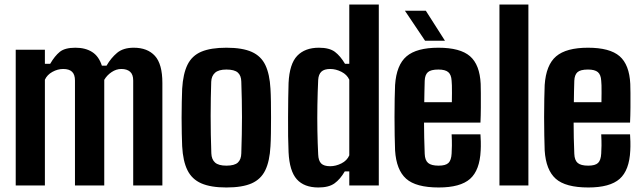

<svg xmlns="http://www.w3.org/2000/svg" viewBox="-20 -820 2841 849"><path d="M49.5 0V-600H178.5V-538H202Q222 -572.5 244.5 -590.8Q267 -609 313.5 -609Q357.5 -609 387.2 -590.2Q417 -571.5 430.5 -529.5H451Q471 -564 498 -586.5Q525 -609 571.5 -609Q632 -609 665 -573Q698 -537 698 -453V0H569V-464Q569 -491 555 -503Q541 -515 516.5 -515Q494 -515 473.5 -501.2Q453 -487.5 441 -467V0H311.5V-464Q311.5 -490.5 298.5 -502.8Q285.5 -515 259.5 -515Q235 -515 211.8 -502.2Q188.5 -489.5 178.5 -467.5V0Z M981 9Q912 9 870.2 -9.2Q828.5 -27.5 808.8 -67.5Q789 -107.5 785.5 -173.5Q784.5 -196 783.8 -229Q783 -262 783 -298.8Q783 -335.5 783.8 -369.5Q784.5 -403.5 785.5 -427.5Q789.5 -494 809.2 -534Q829 -574 870.5 -591.5Q912 -609 981 -609Q1052 -609 1093.2 -590.5Q1134.5 -572 1153.5 -532Q1172.5 -492 1176 -427.5Q1177.5 -403.5 1178 -370.2Q1178.5 -337 1178.5 -300.8Q1178.5 -264.5 1178 -231Q1177.5 -197.5 1176 -173.5Q1172.5 -107.5 1153.2 -67.5Q1134 -27.5 1092.8 -9.2Q1051.5 9 981 9ZM981 -87.5Q1017 -87.5 1031.8 -101.2Q1046.5 -115 1047 -142Q1048.5 -186.5 1049.2 -225.8Q1050 -265 1050 -302.5Q1050 -340 1049.2 -378.5Q1048.5 -417 1047 -459Q1046.5 -486 1031.5 -499.2Q1016.5 -512.5 981 -512.5Q946.5 -512.5 930.8 -498.2Q915 -484 914 -458.5Q913 -424.5 912.2 -386.5Q911.5 -348.5 911.5 -307.8Q911.5 -267 912.2 -225.2Q913 -183.5 914.5 -142Q915.5 -115 931 -101.2Q946.5 -87.5 981 -87.5Z M1388 9Q1325 9 1292.5 -27.2Q1260 -63.5 1256 -147Q1254.5 -177 1254 -217.8Q1253.5 -258.5 1253.8 -302Q1254 -345.5 1254.5 -385.2Q1255 -425 1256 -453Q1260 -537.5 1294.2 -573.2Q1328.5 -609 1390 -609Q1436.5 -609 1460.8 -590.8Q1485 -572.5 1505.5 -538H1524.5V-800H1655V0H1524.5V-62H1504.5Q1484.5 -27.5 1459.2 -9.2Q1434 9 1388 9ZM1440 -85Q1465 -85 1489.8 -97.5Q1514.5 -110 1524.5 -133V-467.5Q1514.5 -490 1489.8 -502.5Q1465 -515 1440.5 -515Q1413.5 -515 1401 -503Q1388.5 -491 1387 -467Q1384.5 -413.5 1383.5 -355.5Q1382.5 -297.5 1383.5 -241.5Q1384.5 -185.5 1387 -137Q1388 -109.5 1400.2 -97.2Q1412.5 -85 1440 -85Z M1920 9Q1819 9 1775.8 -29.8Q1732.5 -68.5 1727 -154.5Q1726 -181.5 1725.2 -220.8Q1724.5 -260 1724.5 -302.5Q1724.5 -345 1725.2 -382.8Q1726 -420.5 1727 -444Q1733 -533 1777.8 -571Q1822.5 -609 1918.5 -609Q2015 -609 2058.2 -571.5Q2101.5 -534 2105.5 -449Q2106 -437 2106.2 -408.2Q2106.5 -379.5 2106.2 -344Q2106 -308.5 2104.5 -278H1855Q1855 -245 1855.8 -211Q1856.5 -177 1858 -140Q1859 -111.5 1873 -99.5Q1887 -87.5 1919.5 -87.5Q1950.5 -87.5 1963 -99.5Q1975.5 -111.5 1977 -141Q1978 -155.5 1978.2 -176.5Q1978.5 -197.5 1977 -226H2104.5Q2105.5 -216.5 2106 -193.8Q2106.5 -171 2105.5 -154.5Q2101.5 -67 2058.5 -29Q2015.5 9 1920 9ZM1856 -368H1978Q1978.5 -388.5 1978.5 -408Q1978.5 -427.5 1978.2 -442.2Q1978 -457 1977 -463Q1975.5 -490 1962 -501.2Q1948.5 -512.5 1918.5 -512.5Q1885 -512.5 1872 -500.8Q1859 -489 1858 -463Q1857.5 -438.5 1856.8 -414.8Q1856 -391 1856 -368ZM1859.5 -640 1770.5 -772.5H1863L1947.5 -640Z M2188.5 0V-800H2316.5V0Z M2581.5 9Q2480.5 9 2437.2 -29.8Q2394 -68.5 2388.5 -154.5Q2387.5 -181.5 2386.8 -220.8Q2386 -260 2386 -302.5Q2386 -345 2386.8 -382.8Q2387.5 -420.5 2388.5 -444Q2394.5 -533 2439.2 -571Q2484 -609 2580 -609Q2676.5 -609 2719.8 -571.5Q2763 -534 2767 -449Q2767.5 -437 2767.8 -408.2Q2768 -379.5 2767.8 -344Q2767.5 -308.5 2766 -278H2516.5Q2516.5 -245 2517.2 -211Q2518 -177 2519.5 -140Q2520.5 -111.5 2534.5 -99.5Q2548.5 -87.5 2581 -87.5Q2612 -87.5 2624.5 -99.5Q2637 -111.5 2638.5 -141Q2639.5 -155.5 2639.8 -176.5Q2640 -197.5 2638.5 -226H2766Q2767 -216.5 2767.5 -193.8Q2768 -171 2767 -154.5Q2763 -67 2720 -29Q2677 9 2581.5 9ZM2517.5 -368H2639.5Q2640 -388.5 2640 -408Q2640 -427.5 2639.8 -442.2Q2639.5 -457 2638.5 -463Q2637 -490 2623.5 -501.2Q2610 -512.5 2580 -512.5Q2546.5 -512.5 2533.5 -500.8Q2520.5 -489 2519.5 -463Q2519 -438.5 2518.2 -414.8Q2517.5 -391 2517.5 -368Z"/></svg>

Font: Big Shoulders
Style: Bold
Weight: 700
Designer: Patric King
Foundry: XO Type Co
Version: Version 2.002